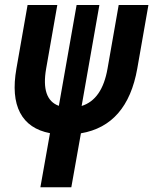

<svg xmlns="http://www.w3.org/2000/svg" viewBox="-20 -538 626 782"><path d="M144.5 224.6 183.6 4.4Q96.7 -12.2 61.8 -78.9Q26.9 -145.5 46.9 -258.8L92.3 -517.6H213.4L168 -258.8Q146 -133.3 219.7 -106.9L292 -517.6H384.8L312.5 -106.4Q396 -132.3 418 -258.8L463.4 -517.6H584.5L539.1 -258.8Q498 -26.9 309.6 4.9L270.5 224.6Z"/></svg>

Font: Cascadia Code PL SemiBold
Style: Italic
Weight: 600
Italic angle: -10°
Monospace: yes
Designer: Aaron Bell
Foundry: Saja Typeworks
Version: Version 2404.023; ttfautohint (v1.8.4)